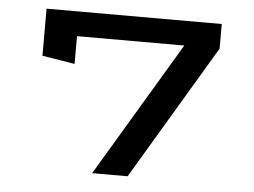

<svg xmlns="http://www.w3.org/2000/svg" viewBox="-44 -591 854 645"><g transform="rotate(5 383.5 -268.5)"><path d="M408.2 0H288.6L559.6 -454.1H197.8V-360.4L87.9 -378.4V-537.1H678.7V-454.1Z"/></g></svg>

Font: Squarish Sans CT
Style: RegularSC
Weight: 400
Version: Version 0.9